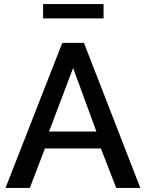

<svg xmlns="http://www.w3.org/2000/svg" viewBox="-20 -920 715 940"><path d="M285 -710H391L667 0H549L474 -193H200L126 0H7ZM452 -276 338 -587 220 -276ZM191 -830V-900H487V-830Z"/></svg>

Font: Raleway SemiBold
Style: Regular
Weight: 600
Designer: Matt McInerney, Pablo Impallari, Rodrigo Fuenzalida
Foundry: Matt McInerney, Pablo Impallari, Rodrigo Fuenzalida
Version: Version 4.026